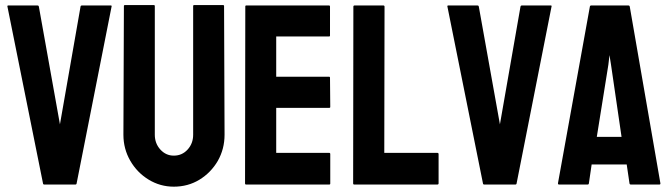

<svg xmlns="http://www.w3.org/2000/svg" viewBox="-20 -717 2609 746"><path d="M272.9 0H151.9Q147.5 0 147 -4.9L8.8 -691.9Q7.8 -695.8 12.7 -695.8H126Q129.9 -695.8 130.9 -691.9L212.9 -233.9L293 -691.9Q293.9 -695.8 297.9 -695.8H409.7Q415 -695.8 413.6 -691.9L277.8 -4.9Q277.3 0 272.9 0Z M655.3 8.3Q602.5 8.3 557.6 -19Q512.7 -46.4 486.1 -92.5Q459.5 -138.7 459.5 -193.4L461.4 -693.4Q461.4 -697.3 465.3 -697.3H577.6Q581.5 -697.3 581.5 -693.4V-193.4Q581.5 -159.7 603 -136Q624.5 -112.3 655.3 -112.3Q687.5 -112.3 709 -136Q730.5 -159.7 730.5 -193.4V-693.4Q730.5 -697.3 734.4 -697.3H846.7Q850.6 -697.3 850.6 -693.4L852.5 -193.4Q852.5 -138.2 826.2 -91.8Q799.3 -45.9 754.9 -18.8Q710.4 8.3 655.3 8.3Z M1259.3 0H936Q932.1 0 932.1 -4.9L933.1 -691.9Q933.1 -695.8 937 -695.8H1258.3Q1262.2 -695.8 1262.2 -690.9V-579.1Q1262.2 -575.2 1258.3 -575.2H1053.2V-418.9H1258.3Q1262.2 -418.9 1262.2 -415L1263.2 -301.8Q1263.2 -297.9 1259.3 -297.9H1053.2V-123H1259.3Q1263.2 -123 1263.2 -118.2V-3.9Q1263.2 0 1259.3 0Z M1679.2 0H1356Q1352.1 0 1352.1 -4.9L1353 -690.9Q1353 -695.8 1357.9 -695.8H1469.2Q1474.1 -695.8 1474.1 -690.9L1473.1 -123H1679.2Q1684.1 -123 1684.1 -118.2V-4.9Q1684.1 0 1679.2 0Z M1982.4 0H1861.3Q1856.9 0 1856.4 -4.9L1718.3 -691.9Q1717.3 -695.8 1722.2 -695.8H1835.4Q1839.4 -695.8 1840.3 -691.9L1922.4 -233.9L2002.4 -691.9Q2003.4 -695.8 2007.3 -695.8H2119.1Q2124.5 -695.8 2123 -691.9L1987.3 -4.9Q1986.8 0 1982.4 0Z M2147.9 -4.9 2272 -691.9Q2272.9 -695.8 2276.9 -695.8H2421.9Q2425.8 -695.8 2426.8 -691.9L2545.9 -4.9Q2546.4 0 2542 0H2431.2Q2426.3 0 2425.8 -4.9L2415 -78.1H2278.8L2268.1 -4.9Q2267.6 0 2263.2 0H2151.9Q2147.9 0 2147.9 -4.9ZM2354 -465.8 2348.1 -502.9 2343.8 -465.8 2298.8 -185.1H2395Z"/></svg>

Font: WRV
Style: Display
Weight: 400
Designer: Will Viles x Danh Hong
Version: Version 8.001; ttfautohint (v1.8.3)